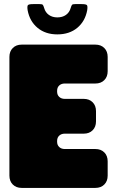

<svg xmlns="http://www.w3.org/2000/svg" viewBox="-20 -918 561 938"><path d="M26 -640V-60Q26 -33 42.5 -16.5Q59 0 86 0H446Q473 0 489.5 -16.5Q506 -33 506 -60V-130Q506 -157 489.5 -173.5Q473 -190 446 -190H296Q280 -190 269.5 -199.5Q259 -209 259 -226V-229Q259 -246 269.5 -255.5Q280 -265 296 -265H389Q416 -265 432.5 -281.5Q449 -298 449 -325V-375Q449 -402 432.5 -418.5Q416 -435 389 -435H296Q280 -435 269.5 -444.5Q259 -454 259 -471V-474Q259 -491 269.5 -500.5Q280 -510 296 -510H446Q473 -510 489.5 -526.5Q506 -543 506 -570V-640Q506 -667 489.5 -683.5Q473 -700 446 -700H86Q59 -700 42.5 -683.5Q26 -667 26 -640ZM348 -898Q336 -898 332.5 -895Q329 -892 325 -878Q319 -857 302 -845Q285 -833 260 -833Q236 -833 219 -845Q202 -857 196 -878Q192 -892 188.5 -895Q185 -898 173 -898H143Q121 -898 116.5 -893Q112 -888 115 -868Q125 -814 163.5 -782Q202 -750 260 -750Q319 -750 357.5 -782Q396 -814 406 -868Q409 -888 404.5 -893Q400 -898 378 -898Z"/></svg>

Font: Bolota
Style: Bold
Weight: 240
Designer: Gabriel Pang
Version: Version 1.000